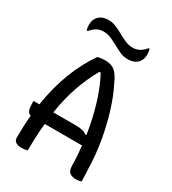

<svg xmlns="http://www.w3.org/2000/svg" viewBox="-222 -1047 1044 1168"><g transform="rotate(30 300.0 -463.5)"><path d="M160 0Q141 6 119 6Q96 6 79.5 -3Q63 -12 63 -35Q63 -116 70 -192Q52 -196 46 -214.5Q40 -233 40 -262V-278H81Q101 -407 142.5 -514Q184 -621 243 -704Q266 -710 291 -710Q324 -710 345 -700.5Q366 -691 382 -669Q398 -647 415 -609Q445 -550 471.5 -466Q498 -382 515.5 -283.5Q533 -185 535 -80Q537 -60 537 -40Q537 -20 538 0Q522 6 502 6Q473 6 457 -6Q441 -18 440 -50Q439 -121 431 -191H169Q160 -103 160 0ZM340 -278Q363 -278 382.5 -273.5Q402 -269 416 -258L422 -261Q407 -360 379 -455Q351 -550 308 -631H298Q255 -555 225 -469Q195 -383 179 -278ZM399 -860Q425 -860 445.5 -871Q466 -882 486 -906H492Q495 -899 496.5 -889Q498 -879 498 -870Q498 -854 495.5 -844Q493 -834 489 -826Q467 -784 407 -784Q380 -784 354.5 -795Q329 -806 303.5 -820.5Q278 -835 252 -846Q226 -857 199 -857Q173 -857 153 -846Q133 -835 112 -811H106Q100 -826 100 -847Q100 -862 102.5 -872Q105 -882 109 -890Q119 -910 139.5 -921.5Q160 -933 191 -933Q218 -933 244 -922Q270 -911 295.5 -896.5Q321 -882 346.5 -871Q372 -860 399 -860Z"/></g></svg>

Font: Recursive Mn Csl St
Style: Regular
Weight: 400
Monospace: yes
Version: Version 1.079;hotconv 1.0.112;makeotfexe 2.5.65598; ttfautoh